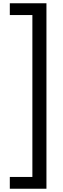

<svg xmlns="http://www.w3.org/2000/svg" viewBox="-20 -886 384 1174"><path d="M40 196H178V-794H40V-866H264V268H40Z"/></svg>

Font: Noto Sans Telugu UI
Style: Regular
Weight: 400
Designer: Jelle Bosma - Monotype Design Team
Foundry: Monotype Imaging Inc.
Version: Version 2.006